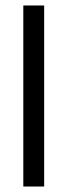

<svg xmlns="http://www.w3.org/2000/svg" viewBox="-20 -680 246 700"><path d="M65 0V-660H141V0Z"/></svg>

Font: Bricolage Grotesque 72pt Light
Style: Regular
Weight: 300
Designer: Mathieu Triay
Foundry: Atelier Triay
Version: Version 1.001;gftools[0.9.33.dev8+g029e19f]